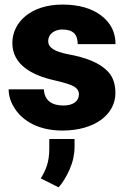

<svg xmlns="http://www.w3.org/2000/svg" viewBox="-20 -558 553 835"><path d="M323.2 -148.4C323.2 -119.1 299.8 -99.1 255.4 -99.1C206.5 -99.1 172.9 -120.6 170.9 -169.4H17.6C17.6 -141.1 26.4 -113.3 44.4 -85.9C79.6 -30.8 149.9 9.8 251 9.8C392.1 9.8 481.9 -60.1 481.9 -153.3C481.9 -190.9 472.2 -220.7 453.1 -242.7C414.1 -287.1 348.6 -308.6 277.8 -321.8C215.8 -333.5 189.5 -351.6 189.5 -379.4C189.5 -410.2 217.3 -429.7 251 -429.7C299.3 -429.7 317.9 -406.7 317.9 -366.2H482.4C482.4 -417 461.9 -458.5 420.4 -490.2C378.9 -522 322.3 -538.1 251.5 -538.1C113.3 -538.1 33.7 -460.4 33.7 -371.1C33.7 -278.3 116.2 -230.5 219.7 -208C260.3 -198.7 288.1 -189.9 302.2 -181.6C316.4 -172.9 323.2 -161.6 323.2 -148.4ZM194.3 46.4V89.4C194.3 148.4 178.7 183.1 157.2 217.8L234.9 256.8C252.9 236.3 269 210 283.2 177.7C297.4 145 304.2 112.8 304.2 80.1V46.4Z"/></svg>

Font: Vazirmatn Black
Style: Regular
Weight: 900
Designer: Saber Rastikerdar
Foundry: Saber Rastikerdar
Version: Version 33.003